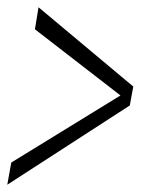

<svg xmlns="http://www.w3.org/2000/svg" viewBox="-42 -507 412 528"><path d="M-22 1 315 -217 324.5 -269 64 -487 54 -426.5 299 -237 301.5 -252 -11 -60Z"/></svg>

Font: Anybody UltraCondensed Thin Light
Style: Italic
Weight: 300
Italic angle: -10°
Version: Version 1.111